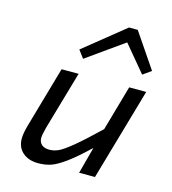

<svg xmlns="http://www.w3.org/2000/svg" viewBox="-111 -837 837 935"><g transform="rotate(15 307.0 -369.5)"><path d="M217.8 -580.1 423.8 -746.1H467.8L586.9 -570.8L544.9 -541L434.1 -673.8L247.1 -541ZM372.1 0 408.2 -134.8Q345.7 -75.2 303.2 -44.2Q260.7 -13.2 231.7 -3.2Q202.6 6.8 167 6.8Q118.2 6.8 88.6 -19Q59.1 -44.9 59.1 -88.9Q59.1 -118.2 74.2 -168L159.2 -464.8H245.1L160.2 -170.9Q149.9 -131.8 149.9 -116.2Q149.9 -94.7 163.8 -82.8Q177.7 -70.8 202.1 -70.8Q226.1 -70.8 249 -81.5Q272 -92.3 315.7 -128.2Q359.4 -164.1 435.1 -236.8L500 -464.8H585.9L452.1 0Z"/></g></svg>

Font: IntelOne Mono
Style: Italic
Weight: 400
Italic angle: -16°
Designer: Fred Shallcrass
Foundry: Frere-Jones Type LLC
Version: Version 1.200;hotconv 1.1.0;makeotfexe 2.6.0;FJTRelease1.2